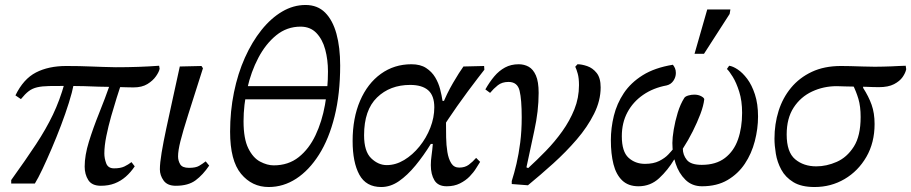

<svg xmlns="http://www.w3.org/2000/svg" viewBox="-20 -737 3659 771"><path d="M64 -339 42 -354Q74 -420 124.5 -446Q175 -472 246 -472Q300 -472 346 -470Q392 -468 445 -467Q492 -467 535.5 -468.5Q579 -470 619 -473L621 -461Q619 -449 606.5 -431Q594 -413 572 -399.5Q550 -386 516 -386Q506 -386 488 -386.5Q470 -387 453.5 -387.5Q437 -388 428 -388Q402 -388 375 -389Q348 -390 318 -391Q288 -392 253 -392Q207 -392 178 -391.5Q149 -391 129.5 -386.5Q110 -382 95.5 -371Q81 -360 64 -339ZM120 0H25V-14Q84 -96 124.5 -157.5Q165 -219 192.5 -276.5Q220 -334 239 -402L276 -398Q270 -367 256.5 -324Q243 -281 225 -233.5Q207 -186 187.5 -140.5Q168 -95 150.5 -58Q133 -21 120 0ZM385 9Q349 9 334.5 -14Q320 -37 320 -68Q320 -113 337 -168Q354 -223 378 -282.5Q402 -342 422 -399L464 -392Q459 -377 448.5 -344Q438 -311 426.5 -270.5Q415 -230 407 -190.5Q399 -151 399 -121Q399 -101 406.5 -81Q414 -61 438 -61Q464 -61 479.5 -68.5Q495 -76 508 -86L521 -69Q505 -45 485 -27.5Q465 -10 440.5 -0.5Q416 9 385 9Z M686 9Q652 9 637 -12Q622 -33 622 -57Q622 -82 629 -124Q636 -166 647.5 -220Q659 -274 673 -337.5Q687 -401 702 -470L789 -472L795 -463Q758 -347 736 -277.5Q714 -208 704.5 -170Q695 -132 695 -109Q695 -92 703.5 -77.5Q712 -63 739 -63Q766 -63 779.5 -71Q793 -79 806 -89L820 -72Q795 -35 765.5 -13Q736 9 686 9Z M1059 14Q992 14 948 -39Q904 -92 904 -208Q904 -290 919.5 -366Q935 -442 963.5 -505.5Q992 -569 1030 -616.5Q1068 -664 1113 -690.5Q1158 -717 1207 -717Q1255 -717 1285.5 -686.5Q1316 -656 1331 -601.5Q1346 -547 1346 -474Q1346 -360 1323.5 -269.5Q1301 -179 1261 -116Q1221 -53 1169.5 -19.5Q1118 14 1059 14ZM1079 -73Q1138 -73 1179.5 -106Q1221 -139 1247 -194Q1273 -249 1285 -316Q1297 -383 1297 -450Q1297 -497 1286 -538Q1275 -579 1250.5 -604.5Q1226 -630 1187 -630Q1132 -630 1089.5 -595.5Q1047 -561 1017.5 -505Q988 -449 973 -382Q958 -315 958 -250Q958 -180 977 -141.5Q996 -103 1024.5 -88Q1053 -73 1079 -73ZM1301 -338H950L960 -391H1308Z M1511 14Q1450 14 1423 -35.5Q1396 -85 1396 -171Q1396 -263 1426 -332.5Q1456 -402 1509.5 -440.5Q1563 -479 1632 -479Q1668 -479 1691 -464Q1714 -449 1727.5 -426.5Q1741 -404 1747.5 -378.5Q1754 -353 1757 -332H1779L1771 -244Q1771 -217 1771.5 -185.5Q1772 -154 1776.5 -126.5Q1781 -99 1792 -81.5Q1803 -64 1824 -64Q1847 -64 1862.5 -75.5Q1878 -87 1892 -103L1908 -87Q1902 -78 1892 -61.5Q1882 -45 1866 -28.5Q1850 -12 1827 -0.5Q1804 11 1774 11Q1739 11 1724.5 -13Q1710 -37 1710 -74Q1710 -92 1713 -113Q1716 -134 1718 -159H1710Q1681 -112 1648.5 -72.5Q1616 -33 1582 -9.5Q1548 14 1511 14ZM1533 -74Q1569 -74 1603 -94.5Q1637 -115 1664.5 -149Q1692 -183 1708 -224Q1724 -265 1724 -306Q1724 -353 1699.5 -374.5Q1675 -396 1627 -396Q1546 -396 1494 -345.5Q1442 -295 1442 -194Q1442 -129 1470.5 -101.5Q1499 -74 1533 -74ZM1760 -228 1756 -315Q1774 -361 1799.5 -404.5Q1825 -448 1841 -470L1924 -472L1925 -457Q1917 -447 1899 -423.5Q1881 -400 1859 -370.5Q1837 -341 1816 -311Q1795 -281 1780 -258.5Q1765 -236 1760 -228Z M2100 7 2035 2V-10Q2045 -41 2054 -79.5Q2063 -118 2069 -164.5Q2075 -211 2075 -266Q2075 -337 2066.5 -372.5Q2058 -408 2022 -408Q1996 -408 1979 -394.5Q1962 -381 1948 -364L1929 -378Q1946 -408 1965 -430.5Q1984 -453 2008 -466Q2032 -479 2063 -479Q2085 -479 2103 -469Q2121 -459 2132 -434Q2143 -409 2143 -364Q2143 -291 2125.5 -212Q2108 -133 2094 -65L2101 -62Q2136 -94 2172 -131Q2208 -168 2238 -210Q2268 -252 2286.5 -298Q2305 -344 2305 -395Q2305 -423 2300 -441Q2295 -459 2290 -469L2299 -479Q2316 -479 2338 -471.5Q2360 -464 2376 -444Q2392 -424 2392 -386Q2392 -333 2365.5 -280Q2339 -227 2296 -177Q2253 -127 2201.5 -80.5Q2150 -34 2100 7Z M2799 11Q2759 11 2732.5 -15Q2706 -41 2693 -80.5Q2680 -120 2680 -163Q2680 -184 2685.5 -217Q2691 -250 2701.5 -284.5Q2712 -319 2728 -344Q2732 -350 2744 -353.5Q2756 -357 2768 -357Q2784 -357 2796 -350.5Q2808 -344 2808 -338Q2805 -312 2792.5 -279Q2780 -246 2762 -210Q2744 -174 2722 -140Q2722 -115 2738 -95Q2754 -75 2798 -75Q2855 -75 2891 -102.5Q2927 -130 2943.5 -177Q2960 -224 2960 -284Q2960 -332 2948.5 -368.5Q2937 -405 2922.5 -428.5Q2908 -452 2899 -460L2908 -473Q2923 -471 2942.5 -458Q2962 -445 2980.5 -420.5Q2999 -396 3011.5 -358Q3024 -320 3024 -269Q3024 -220 3011 -170Q2998 -120 2971 -79.5Q2944 -39 2901.5 -14Q2859 11 2799 11ZM2544 11Q2503 11 2478.5 -12.5Q2454 -36 2443.5 -77.5Q2433 -119 2433 -174Q2433 -223 2445 -272Q2457 -321 2485 -363Q2513 -405 2561 -435Q2609 -465 2682 -477Q2687 -471 2690.5 -463Q2694 -455 2694 -444Q2694 -427 2684 -412.5Q2674 -398 2657 -394Q2603 -384 2562.5 -356Q2522 -328 2499.5 -286Q2477 -244 2477 -190Q2477 -128 2504 -103.5Q2531 -79 2570 -79Q2604 -79 2627 -90.5Q2650 -102 2664 -117Q2678 -132 2684 -140L2706 -96H2687Q2662 -54 2627 -21.5Q2592 11 2544 11ZM2807 -521H2769L2820 -699H2913L2910 -681Z M3251 14Q3198 14 3166 -5.5Q3134 -25 3117.5 -55.5Q3101 -86 3095.5 -119.5Q3090 -153 3090 -180Q3090 -239 3106.5 -291.5Q3123 -344 3156.5 -384.5Q3190 -425 3240 -448.5Q3290 -472 3357 -472Q3371 -472 3394.5 -471.5Q3418 -471 3444.5 -470Q3471 -469 3493 -469Q3510 -469 3526.5 -469.5Q3543 -470 3559 -470.5Q3575 -471 3589.5 -472Q3604 -473 3617 -473L3619 -459Q3616 -444 3604.5 -427.5Q3593 -411 3570 -399Q3547 -387 3509 -387Q3496 -387 3483 -387.5Q3470 -388 3455.5 -388.5Q3441 -389 3423 -389Q3398 -389 3373.5 -390Q3349 -391 3340 -391Q3287 -391 3241 -369.5Q3195 -348 3167 -305Q3139 -262 3139 -197Q3139 -126 3173 -97.5Q3207 -69 3258 -69Q3299 -69 3340 -87Q3381 -105 3408.5 -148Q3436 -191 3436 -267Q3436 -310 3427 -340Q3418 -370 3404 -398H3446V-384Q3468 -350 3480 -316.5Q3492 -283 3492 -239Q3492 -164 3459 -107Q3426 -50 3371.5 -18Q3317 14 3251 14Z"/></svg>

Font: STIX Two Text
Style: Italic
Weight: 400
Italic angle: -12°
Designer: Ross Mills, John Hudson & Paul Hanslow, Tiro Typeworks Ltd; with prior portions MicroPress Inc. and Coen Hoffman, Elsevi
Foundry: Tiro Typeworks Ltd
Version: Version 2.13 b171